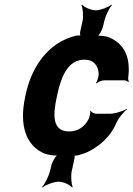

<svg xmlns="http://www.w3.org/2000/svg" viewBox="-20 -690 594 856"><path d="M233 -257 236 -271C254 -353 285 -424 357 -424C397 -424 419 -398 420 -359C420 -349 413 -326 408 -320L411 -318C416 -324 434 -332 444 -332H534C541 -332 550 -327 552 -323L554 -326C553 -330 550 -340 552 -347C563 -439 531 -497 465 -524C453 -529 420 -534 410 -528L412 -525C422 -530 437 -559 440 -574L445 -596C450 -618 467 -655 479 -667L478 -670C464 -658 427 -644 407 -644C386 -644 354 -658 346 -670L343 -667C349 -655 353 -618 348 -596L338 -551C336 -544 337 -530 340 -527L344 -530C340 -533 326 -532 319 -531C294 -525 270 -515 248 -503C174 -459 119 -380 95 -271L92 -257C65 -130 96 -40 179 -5C193 0 231 7 242 1L241 -3C229 3 212 32 209 48L203 72C198 94 180 131 168 143L169 146C183 134 221 120 242 120C262 120 293 134 301 146L304 143C298 131 295 94 300 72L312 17C313 12 314 1 311 -1L309 2C312 4 320 4 325 3C344 -2 364 -8 382 -18C428 -43 474 -83 499 -142C509 -164 531 -192 546 -202L545 -205C530 -195 493 -183 472 -183H409C400 -183 387 -190 385 -196L382 -194C384 -188 379 -168 375 -159C357 -124 327 -104 288 -104C214 -104 215 -174 233 -257Z"/></svg>

Font: Asimov
Style: EdgeExtremeIt
Weight: 500
Designer: Google
Version: Version 2.000980: 2014